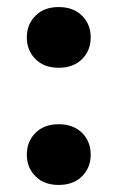

<svg xmlns="http://www.w3.org/2000/svg" viewBox="-20 -515 333 544"><path d="M146 -323Q105 -323 80.5 -347.5Q56 -372 56 -409Q56 -446 80.5 -470.5Q105 -495 146 -495Q188 -495 212.5 -470.5Q237 -446 237 -409Q237 -372 212.5 -347.5Q188 -323 146 -323ZM146 9Q105 9 80.5 -15.5Q56 -40 56 -77Q56 -114 80.5 -138.5Q105 -163 146 -163Q188 -163 212.5 -138.5Q237 -114 237 -77Q237 -40 212.5 -15.5Q188 9 146 9Z"/></svg>

Font: Gantari ExtraBold
Style: Regular
Weight: 800
Version: Version 1.000